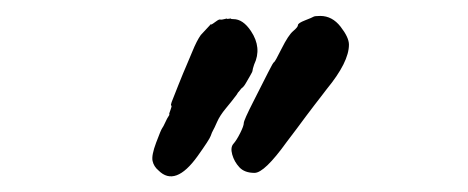

<svg xmlns="http://www.w3.org/2000/svg" viewBox="-20 -520 587 241"><path d="M273 -496Q285 -496 295 -481Q309 -460 299 -439Q297 -433 297 -431.5Q297 -430 294 -425Q291 -420 288.5 -415.5Q286 -411 283 -409L279 -404Q280 -406 277 -401Q271 -393 263.5 -384Q256 -375 252.5 -367Q249 -359 247.5 -356.5Q246 -354 244.5 -349.5Q243 -345 228 -324Q200 -285 179 -306Q173 -311 171.5 -318Q170 -325 176 -341Q182 -357 183.5 -359Q185 -361 187.5 -366.5Q190 -372 191.5 -374Q193 -376 192.5 -376.5Q192 -377 194 -382Q196 -387 195 -387.5Q194 -388 195.5 -392Q197 -396 204 -413.5Q211 -431 213.5 -436.5Q216 -442 221.5 -455.5Q227 -469 232 -476L245 -490V-489Q247 -490 251 -493Q255 -496 256.5 -495.5Q258 -495 261.5 -496Q265 -497 265 -496.5Q265 -496 267.5 -496.5Q270 -497 270 -496.5Q270 -496 273 -496ZM382 -500Q397 -500 407.5 -486.5Q418 -473 418 -464Q418 -442 390 -408Q387 -404 383.5 -399.5Q380 -395 375 -388.5Q370 -382 364 -374Q358 -366 352.5 -358.5Q347 -351 340 -342Q312 -303 299.5 -303Q287 -303 280.5 -310Q274 -317 271.5 -326Q269 -335 273 -339.5Q277 -344 281.5 -353Q286 -362 286 -365.5Q286 -369 298 -392.5Q310 -416 316.5 -429Q323 -442 324 -442Q325 -442 333.5 -459Q342 -476 348 -481Q354 -486 354 -488.5Q354 -491 363 -494.5Q372 -498 373.5 -499Q375 -500 382 -500Z"/></svg>

Font: TT2020 Style E
Style: Regular
Weight: 400
Version: Version 00.2